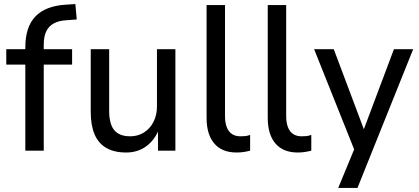

<svg xmlns="http://www.w3.org/2000/svg" viewBox="-20 -744 2070 948"><path d="M105 0V-425H11V-501H130L105 -475V-510Q105 -611 155 -663Q205 -715 306 -721L352 -724L359 -648L307 -644Q271 -642 246.5 -629Q222 -616 209 -590.5Q196 -565 196 -523V-489L182 -501H336V-425H196V0Z M603 9Q544 9 505 -13.5Q466 -36 447 -80.5Q428 -125 428 -192V-501H519V-195Q519 -155 529.5 -127Q540 -99 563 -85Q586 -71 623 -71Q661 -71 691 -90Q721 -109 738 -142.5Q755 -176 755 -218V-501H846V0H760V-111H767Q745 -53 702.5 -22Q660 9 603 9Z M1148 9Q1076 9 1038 -35.5Q1000 -80 1000 -162V-719H1091V-170Q1091 -139 1099.5 -116.5Q1108 -94 1125 -82.5Q1142 -71 1167 -71Q1179 -71 1190.5 -72Q1202 -73 1215 -78V0Q1199 4 1183 6.5Q1167 9 1148 9Z M1450 9Q1378 9 1340 -35.5Q1302 -80 1302 -162V-719H1393V-170Q1393 -139 1401.5 -116.5Q1410 -94 1427 -82.5Q1444 -71 1469 -71Q1481 -71 1492.5 -72Q1504 -73 1517 -78V0Q1501 4 1485 6.5Q1469 9 1450 9Z M1650 184 1740 -34V22L1531 -501H1628L1784 -86H1769L1925 -501H2020L1745 184Z"/></svg>

Font: Nunitoga
Style: Medium
Weight: 500
Designer: Vernon Adams
Foundry: Vernon Adams
Version: Version 1.0